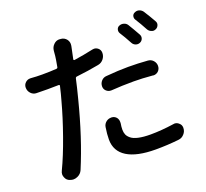

<svg xmlns="http://www.w3.org/2000/svg" viewBox="-136 -947 1234 1148"><g transform="rotate(-20 480.5 -373.5)"><path d="M812.5 -642.6Q819.3 -629.9 814.5 -616.2Q809.6 -602.5 795.9 -596.7Q782.2 -590.8 768.1 -596.2Q753.9 -601.6 747.1 -615.2Q723.6 -659.2 702.1 -692.4Q695.3 -704.1 699.2 -717.3Q703.1 -730.5 715.8 -735.4Q729.5 -741.2 744.6 -736.8Q759.8 -732.4 767.6 -719.7Q789.1 -684.6 812.5 -642.6ZM540 -387.7Q538.1 -387.7 536.1 -387.7Q520.5 -387.7 507.8 -398.4Q494.1 -410.2 494.1 -428.7Q494.1 -448.2 507.3 -462.9Q520.5 -477.5 540 -478.5Q618.2 -485.4 679.7 -485.4Q742.2 -485.4 804.7 -480.5Q825.2 -478.5 837.9 -463.9Q850.6 -449.2 850.6 -430.7Q850.6 -410.2 835.9 -396.5Q823.2 -385.7 806.6 -385.7Q804.7 -385.7 801.8 -386.7Q734.4 -392.6 681.6 -392.6Q606.4 -392.6 540 -387.7ZM515.6 -656.2Q520.5 -657.2 525.4 -657.2Q538.1 -657.2 549.8 -648.4Q564.5 -636.7 564.5 -617.2Q564.5 -595.7 550.8 -578.6Q537.1 -561.5 515.6 -557.6Q449.2 -544.9 372.1 -536.1Q365.2 -535.2 363.3 -527.3Q352.5 -477.5 334 -406.2Q276.4 -179.7 202.1 -2.9Q192.4 19.5 169.9 29.3Q157.2 35.2 144.5 35.2Q133.8 35.2 124 31.2H123Q101.6 24.4 93.8 2.9Q89.8 -5.9 89.8 -15.6Q89.8 -26.4 95.7 -38.1Q132.8 -115.2 171.9 -225.6Q210.9 -335.9 236.3 -430.7Q247.1 -467.8 258.8 -518.6Q259.8 -521.5 257.8 -523.4Q255.9 -525.4 252.9 -525.4Q204.1 -524.4 181.6 -524.4Q141.6 -524.4 112.3 -525.4Q91.8 -525.4 77.1 -541Q62.5 -556.6 62.5 -578.1Q62.5 -596.7 76.2 -609.4Q88.9 -621.1 105.5 -621.1Q107.4 -621.1 110.4 -621.1Q145.5 -618.2 182.6 -618.2Q230.5 -618.2 273.4 -621.1Q281.2 -622.1 282.2 -628.9Q292 -682.6 293 -695.3Q294.9 -710.9 295.9 -727.5Q297.9 -751 314.5 -766.6Q329.1 -781.2 349.6 -781.2Q351.6 -781.2 353.5 -780.3H359.4Q381.8 -778.3 395.5 -760.7Q405.3 -747.1 405.3 -731.4Q405.3 -725.6 404.3 -719.7Q401.4 -709 398.4 -691.4L387.7 -640.6Q386.7 -637.7 388.7 -635.7Q390.6 -633.8 393.6 -633.8Q453.1 -642.6 515.6 -656.2ZM430.7 -193.4Q433.6 -212.9 450.2 -225.6Q463.9 -235.4 480.5 -235.4Q483.4 -235.4 486.3 -235.4Q504.9 -233.4 515.6 -218.8Q523.4 -207 523.4 -193.4Q523.4 -189.5 523.4 -184.6Q519.5 -162.1 519.5 -144.5Q519.5 -126 525.4 -112.3Q531.2 -98.6 546.9 -85.9Q562.5 -73.2 593.3 -66.4Q624 -59.6 668.9 -59.6Q737.3 -59.6 817.4 -71.3Q821.3 -72.3 824.2 -72.3Q839.8 -72.3 851.6 -61.5Q866.2 -49.8 866.2 -31.2Q866.2 -7.8 850.6 8.8Q835.9 25.4 814.5 27.3Q742.2 35.2 668 35.2Q547.9 35.2 485.8 -3.4Q423.8 -42 423.8 -116.2Q423.8 -150.4 430.7 -193.4ZM817.4 -736.3Q812.5 -743.2 812.5 -752Q812.5 -755.9 813.5 -760.7Q817.4 -773.4 830.1 -778.3Q837.9 -782.2 845.7 -782.2Q852.5 -782.2 858.4 -780.3Q873 -775.4 881.8 -762.7Q906.2 -724.6 927.7 -686.5Q932.6 -678.7 932.6 -670.9Q932.6 -665 930.7 -660.2Q925.8 -646.5 913.1 -640.6Q905.3 -636.7 897.5 -636.7Q891.6 -636.7 884.8 -639.6Q871.1 -644.5 863.3 -657.2Q839.8 -701.2 817.4 -736.3Z"/></g></svg>

Font: Gen Jyuu Gothic P Medium
Style: Regular
Weight: 500
Designer: [Source Han Sans]
Ryoko NISHIZUKA  (kana & ideographs); Paul D. Hunt (Latin, Greek & Cyrillic); Wenlong ZHANG  (bopomofo
Version: Version 1.002.20150607